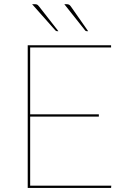

<svg xmlns="http://www.w3.org/2000/svg" viewBox="-20 -922 622 942"><path d="M526 -11 525 0H116V-700H525V-689H128V-361H465V-350H128V-11ZM305.5 -901.5Q314 -901.5 318.5 -899.2Q323 -897 327.5 -890.5L412.5 -769H405.5Q400 -769 397.5 -773L295.5 -901.5ZM149.5 -901.5Q158 -901.5 162 -899.5Q166 -897.5 171.5 -890.5L266.5 -769H259.5Q255.5 -769 251.5 -773L137.5 -901.5Z"/></svg>

Font: Lato 2
Style: Regular
Weight: 100
Designer: Lukasz Dziedzic with Adam Twardoch and Botio Nikoltchev
Foundry: tyPoland Lukasz Dziedzic
Version: Version 2.015; 2015-08-06; http://www.latofonts.com/